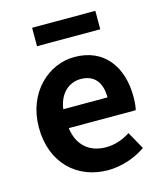

<svg xmlns="http://www.w3.org/2000/svg" viewBox="-116 -855 813 956"><g transform="rotate(-15 290.5 -377.5)"><path d="M323 14C392 14 463 -10 518 -48L468 -138C428 -113 388 -99 342 -99C259 -99 199 -147 187 -239H532C536 -252 539 -279 539 -307C539 -461 459 -574 305 -574C172 -574 44 -461 44 -280C44 -95 166 14 323 14ZM185 -337C196 -418 248 -460 307 -460C379 -460 413 -412 413 -337ZM140 -674H466V-769H140Z"/></g></svg>

Font: Source Han Sans CN
Style: Bold
Weight: 700
Designer: Ryoko NISHIZUKA 西塚涼子 (kana, bopomofo & ideographs); Paul D. Hunt (Latin, Greek & Cyrillic); Sandoll Communications 산돌커뮤니
Foundry: Adobe
Version: Version 2.001;hotconv 1.0.107;makeotfexe 2.5.65593